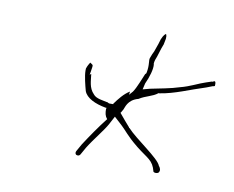

<svg xmlns="http://www.w3.org/2000/svg" viewBox="-45 -552 487 400"><g transform="rotate(10 198.0 -352.5)"><path d="M125 -393C125 -381 130 -362 133 -351C138 -337 157 -328 180 -324H182L181 -322C181 -313 182 -307 187 -301C172 -282 157 -260 144 -240L135 -224C133 -219 136 -216 139 -216C141 -216 143 -216 145 -219L154 -235C167 -256 185 -277 193 -292L202 -309L213 -299C233 -281 232 -277 259 -255C284 -235 295 -234 301 -210C304 -207 312 -208 313 -212C314 -214 315 -218 310 -224C305 -239 254 -271 236 -291H235V-292C230 -298 219 -310 212 -319L213 -320C214 -322 216 -325 217 -327C219 -330 221 -348 244 -354C258 -363 272 -364 283 -373H285C317 -378 344 -391 379 -402L392 -407H393C394 -407 395 -408 396 -408C397 -419 394 -419 390 -416H388L376 -412C363 -408 345 -398 325 -393C307 -387 283 -383 264 -379L249 -375L252 -388C259 -403 264 -420 263 -430C262 -432 263 -434 263 -436L264 -440C268 -449 271 -463 276 -475L277 -480C280 -491 278 -496 277 -497C276 -497 272 -494 268 -484L265 -474L259 -457C257 -453 255 -449 253 -443C250 -437 255 -429 251 -410L250 -408H249C244 -397 237 -377 230 -367L223 -359L224 -366C212 -359 202 -346 194 -335V-334H186C184 -334 182 -336 181 -336H180C172 -338 157 -339 151 -347C139 -359 140 -375 138 -388L135 -386L136 -391C139 -411 139 -405 132 -411C132 -411 129 -407 126 -400V-399C125 -398 125 -397 125 -393ZM182 -295V-294ZM276 -475H277L275 -474ZM379 -402Z"/></g></svg>

Font: Stray Cat
Style: HlCnObl
Weight: 100
Version: Version 1.0